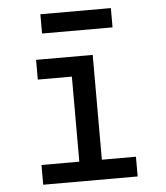

<svg xmlns="http://www.w3.org/2000/svg" viewBox="-52 -767 704 814"><g transform="rotate(-5 300.0 -360.5)"><path d="M99 0V-84H260V-446H115V-530H356V-84H501V0ZM150 -639V-721H450V-639Z"/></g></svg>

Font: Iosevka Curly Slab MdEx
Style: Regular
Weight: 500
Width: 7
Monospace: yes
Designer: Belleve Invis
Foundry: Belleve Invis
Version: Version 11.1.0; ttfautohint (v1.8.3)